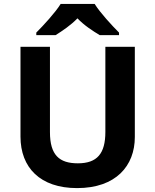

<svg xmlns="http://www.w3.org/2000/svg" viewBox="-20 -954 796 984"><path d="M465 -934H291C263 -889 203 -824 166 -787V-774H265C300 -796 342 -824 377 -860C411 -824 456 -795 491 -774H590V-787C554 -823 493 -889 465 -934ZM671 -252V-714H520V-278C520 -167 478 -117 379 -117C284 -117 236 -159 236 -277V-714H85V-254C85 -95 186 10 375 10C574 10 671 -104 671 -252Z"/></svg>

Font: Noto Sans Adlam
Style: Bold
Weight: 700
Designer: Mark Jamra, Neil Patel
Foundry: JamraPatel LLC
Version: Version 3.001